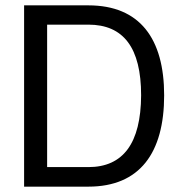

<svg xmlns="http://www.w3.org/2000/svg" viewBox="-20 -697 690 717"><path d="M70 0H310C502 0 593 -126 593 -341C593 -553 502 -677 310 -677H70ZM156 -73V-605H310C441 -605 507 -519 507 -341C506 -162 440 -73 310 -73Z"/></svg>

Font: All Genders v4 Light
Style: Regular
Weight: 300
Designer: Rassam Alawdi
Foundry: Rassam Art
Version: Version 3.100;FEAKit 1.0